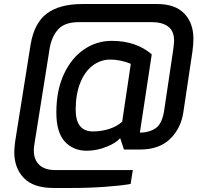

<svg xmlns="http://www.w3.org/2000/svg" viewBox="-20 -743 981 954"><path d="M51 13Q51 -4 55 -38L132 -521Q150 -629 213 -676Q276 -723 390 -723H761Q850 -723 895.5 -676Q941 -629 941 -550Q941 -523 936 -486L891 -185Q879 -105 825 -52.5Q771 0 675 0H596L577 -57Q558 -33 509 -13.5Q460 6 411 6Q344 6 302 -39.5Q260 -85 260 -184Q260 -294 297.5 -374.5Q335 -455 397.5 -497.5Q460 -540 535 -540Q656 -540 734 -473L675 -84Q721 -84 753.5 -106Q786 -128 796 -196L841 -498Q845 -530 845 -541Q845 -589 815.5 -611Q786 -633 735 -633H372Q300 -633 267.5 -595.5Q235 -558 226 -498L151 -27Q148 -11 148 5Q148 50 175 76Q202 102 255 102H640L629 171Q586 179 505.5 185Q425 191 338 191H246Q146 191 98.5 141.5Q51 92 51 13ZM587 -138 630 -426Q578 -447 528 -447Q479 -447 439.5 -416.5Q400 -386 378 -329.5Q356 -273 356 -198Q356 -90 442 -90Q482 -90 520 -101.5Q558 -113 587 -138Z"/></svg>

Font: Exo SemiBold
Style: Italic
Weight: 600
Italic angle: -9°
Designer: Natanael Gama
Foundry: Natanael Gama
Version: Version 1.500; ttfautohint (v1.6)